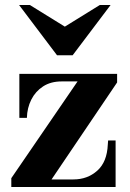

<svg xmlns="http://www.w3.org/2000/svg" viewBox="-20 -744 516 764"><path d="M28 -15 25 -35 303 -441H432L446 -415.9L175 -15ZM25 0V-35L33 -30H272Q328 -30 367 -64.8Q406 -99.5 409 -169L410.2 -185H440V0ZM57 -275V-450H446V-416L438 -420H225Q182 -420 151.5 -400.2Q121 -380.4 104.5 -347.5Q88 -314.6 87 -275ZM207 -524 56 -724H99L238 -638L377 -724H420L269 -524Z"/></svg>

Font: Libre Bodoni
Style: Regular
Weight: 400
Designer: Pablo Impallari, Rodrigo Fuenzalida
Foundry: Impallari Type
Version: Version 2.005;gftools[0.9.23]